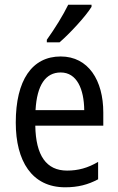

<svg xmlns="http://www.w3.org/2000/svg" viewBox="-20 -786 502 816"><path d="M369 -757V-766H270C248 -721 214 -666 179 -617V-606H233C275 -642 344 -716 369 -757ZM238 -546C116 -546 47 -445 47 -265C47 -102 115 10 257 10C311 10 354 -1 397 -24V-98C353 -72 312 -61 265 -61C177 -61 132 -125 130 -252H419V-308C419 -444 356 -546 238 -546ZM238 -478C307 -478 337 -407 338 -318H131C137 -425 174 -478 238 -478Z"/></svg>

Font: Noto Sans Lao Condensed
Style: Regular
Weight: 400
Width: 3
Designer: Monotype Design Team
Foundry: Monotype Imaging Inc.
Version: Version 2.004